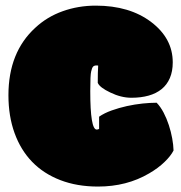

<svg xmlns="http://www.w3.org/2000/svg" viewBox="-20 -666 659 699"><path d="M332 -194.3Q336.9 -194.3 340.8 -196.8V-241.2Q359.9 -254.4 386.5 -263.9Q413.1 -273.4 441.9 -279.8Q470.7 -286.1 499 -289.1Q527.3 -292 550.3 -292Q564.5 -277.3 575.7 -255.9Q586.9 -234.4 594.7 -210.4Q602.5 -186.5 606.9 -162.4Q611.3 -138.2 611.8 -118.2Q602.1 -98.6 578.9 -76.2Q555.7 -53.7 522.9 -34.7Q441.4 13.2 336.9 13.2Q260.3 13.2 199.5 -10.3Q138.7 -33.7 96.9 -76.9Q55.2 -120.1 33 -181.6Q10.7 -243.2 10.7 -319.3Q10.7 -475.6 108.4 -564.9Q151.4 -605 208.3 -625.2Q265.1 -645.5 328.6 -645.5Q451.7 -645.5 530.3 -585.9Q608.9 -526.4 608.9 -439Q608.9 -406.2 598.4 -381.8Q587.9 -357.4 568.4 -341.6Q548.8 -325.7 521 -317.9Q493.2 -310.1 458.5 -310.1Q420.9 -310.1 381.8 -329.1Q343.3 -347.2 335.9 -364.3Q335.9 -404.8 337.4 -427.2Q336.9 -427.7 334 -427.7H330.6Q323.2 -427.7 319.1 -423.6Q314.9 -419.4 312 -406.2Q308.6 -394 308.6 -334.5Q308.6 -194.3 332 -194.3Z"/></svg>

Font: Modak sl
Style: Regular
Weight: 400
Designer: Sarang Kulkarni, Maithili Shingre, Noopur Datye
Foundry: Ek Type
Version: Version 1.036;PS Version 1.000;hotconv 1.0.79;makeotf.lib2.5